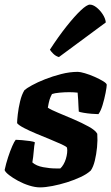

<svg xmlns="http://www.w3.org/2000/svg" viewBox="-34 -811 482 831"><path d="M139 0Q118 0 92.5 -8Q67 -16 44 -28.5Q21 -41 5 -53.5Q-11 -66 -14 -75Q-8 -103 1 -130.5Q10 -158 19 -178.5Q28 -199 34 -206Q42 -206 60.5 -204.5Q79 -203 96 -200.5Q113 -198 117 -195Q114 -182 112 -156.5Q110 -131 106 -108Q123 -93 152.5 -87.5Q182 -82 206 -82Q211 -82 216.5 -82Q222 -82 227 -82Q234 -88 240.5 -99Q247 -110 251 -123Q255 -136 256.5 -149Q258 -162 256 -172Q253 -177 232.5 -186.5Q212 -196 182.5 -208Q153 -220 123 -232.5Q93 -245 70 -257Q47 -269 40 -278Q40 -290 43 -316.5Q46 -343 53 -372.5Q60 -402 72 -421Q81 -429 104.5 -442Q128 -455 161 -468Q194 -481 231 -490.5Q268 -500 303 -500Q313 -500 333.5 -494Q354 -488 375.5 -478.5Q397 -469 412.5 -459.5Q428 -450 428 -444Q428 -435 423 -409Q418 -383 410 -356.5Q402 -330 392 -317Q382 -317 363 -318.5Q344 -320 327 -323Q310 -326 307 -328Q306 -344 305.5 -354Q305 -364 304.5 -376Q304 -388 302 -410Q294 -411 284 -411.5Q274 -412 266 -412Q246 -412 224 -410Q202 -408 191 -404Q184 -391 180.5 -379.5Q177 -368 173 -345Q186 -336 217.5 -323Q249 -310 285 -294.5Q321 -279 350 -263Q379 -247 387 -232Q389 -204 386 -173.5Q383 -143 376.5 -116Q370 -89 359 -73Q343 -58 315.5 -45Q288 -32 256 -22Q224 -12 193 -6Q162 0 139 0ZM221 -564Q207 -568 196.5 -578.5Q186 -589 182 -596Q219 -653 254 -697Q289 -741 315.5 -766Q342 -791 355 -791Q368 -791 383 -779.5Q398 -768 410 -750Q422 -732 424 -714Z"/></svg>

Font: Texturina Medium 12pt Black
Style: Italic
Weight: 900
Italic angle: -11°
Version: Version 1.002